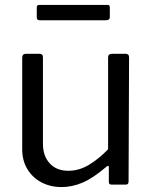

<svg xmlns="http://www.w3.org/2000/svg" viewBox="-20 -748 619 778"><path d="M257 -56Q300 -56 339.5 -79.5Q379 -103 418 -143V-515Q418 -530 434 -530H489Q503 -530 503 -516L501 -13Q501 0 490 0H432Q421 0 421 -11V-70Q421 -75 419 -76Q417 -77 412 -73Q357 -26 314.5 -8Q272 10 230 10Q184 10 148 -9Q112 -28 91 -62.5Q70 -97 70 -143V-514Q70 -530 85 -530H141Q154 -530 154 -516V-165Q154 -116 181.5 -86Q209 -56 257 -56ZM425 -718V-679Q425 -666 410 -666H140Q134 -666 131.5 -669Q129 -672 129 -678V-717Q129 -728 137 -728H417Q425 -728 425 -718Z"/></svg>

Font: Libre Franklin
Style: Regular
Weight: 400
Designer: Pablo Impallari, Rodrigo Fuenzalida, Nhung Nguyen
Foundry: Impallari Type
Version: Version 3.000